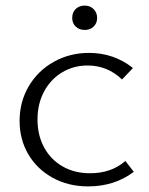

<svg xmlns="http://www.w3.org/2000/svg" viewBox="-20 -660 531 686"><path d="M238 -596Q238 -616 250.5 -628Q263 -640 283 -640Q302 -640 314.5 -627.5Q327 -615 327 -596Q327 -577 314.5 -565Q302 -553 283 -553Q263 -553 250.5 -565Q238 -577 238 -596ZM50 -228Q50 -296 82.5 -351.5Q115 -407 172 -439Q229 -471 298 -471Q387 -471 455 -417L416 -376Q364 -426 293 -426Q243 -426 202 -401.5Q161 -377 137.5 -333Q114 -289 114 -233Q114 -177 137.5 -133.5Q161 -90 203.5 -65.5Q246 -41 302 -41Q378 -41 428 -85L458 -46Q389 6 295 6Q224 6 168 -25Q112 -56 81 -109Q50 -162 50 -228Z"/></svg>

Font: Ysabeau SC Semilight
Style: Regular
Weight: 300
Designer: Christian Thalmann (Catharsis Fonts)
Version: Version 0.003